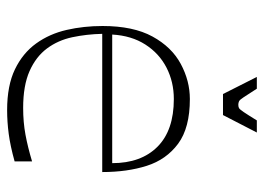

<svg xmlns="http://www.w3.org/2000/svg" viewBox="-121 -604 741 539"><g transform="rotate(90 249.5 -334.5)"><path d="M289 16Q220 16 174.5 -6Q129 -28 102 -65.5Q75 -103 64 -151Q53 -199 53 -252Q53 -338 82.5 -392Q112 -446 159.5 -471.5Q207 -497 258 -497Q339 -497 383.5 -464Q428 -431 445.5 -376Q463 -321 463 -251H75Q76 -207 84.5 -167Q93 -127 116 -96Q139 -65 179.5 -47Q220 -29 283 -29Q323 -29 358 -35.5Q393 -42 433 -54V-5Q390 7 356 11.5Q322 16 289 16ZM438 -279Q438 -360 392 -406Q346 -452 258 -452Q210 -452 170 -431.5Q130 -411 105 -372Q80 -333 77 -279ZM244 -590 196 -685H229Q246 -659 253 -648Q260 -637 264.5 -635Q269 -633 274 -633Q280 -633 283.5 -635Q287 -637 294.5 -648Q302 -659 318 -685H352L303 -590Z"/></g></svg>

Font: Ojuju Light
Style: Regular
Weight: 300
Designer: Chisaokwu Joboson, Mirko Velimirovic
Foundry: Udi Foundry
Version: Version 1.000